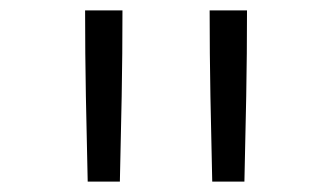

<svg xmlns="http://www.w3.org/2000/svg" viewBox="-20 -792 640 370"><path d="M389 -442Q387 -524 385.5 -606.5Q384 -689 384 -772H456Q456 -689 454.5 -606.5Q453 -524 451 -442ZM149 -442Q147 -524 145.5 -606.5Q144 -689 144 -772H216Q216 -689 214.5 -606.5Q213 -524 211 -442Z"/></svg>

Font: Iosevka Aile Custom Light
Style: Regular
Weight: 300
Designer: Belleve Invis
Foundry: Belleve Invis
Version: Version 17.0.2; ttfautohint (v1.8.3)